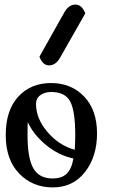

<svg xmlns="http://www.w3.org/2000/svg" viewBox="-20 -814 512 837"><path d="M202.5 -452Q291 -452 347 -393Q403 -334 403 -232.5Q403 -131 350.5 -64Q298 3 210 3Q122 3 63.5 -57.5Q5 -118 5 -225.5Q5 -333 59.5 -392.5Q114 -452 202.5 -452ZM203 -413Q176 -413 156.5 -399.5Q137 -386 137 -361Q137 -297 187 -238.5Q237 -180 306 -161Q308 -199 308 -226Q308 -330 286 -371.5Q264 -413 203 -413ZM100 -226Q100 -124 125.5 -80Q151 -36 209 -36Q249 -36 270.5 -56.5Q292 -77 300 -123Q235 -137 180.5 -182Q126 -227 101 -282Q100 -265 100 -226ZM194 -529Q180 -529 169.5 -538.5Q159 -548 152 -567L261 -761Q280 -794 309 -794Q323 -794 333.5 -784.5Q344 -775 352 -756L241 -561Q222 -529 194 -529Z"/></svg>

Font: Sofia
Style: Regular
Weight: 400
Designer: Paula Nazal and Daniel Hernndez
Foundry: Paula Nazal, Daniel Hernndez
Version: Version 1.001